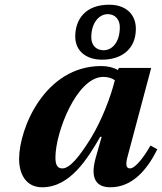

<svg xmlns="http://www.w3.org/2000/svg" viewBox="-20 -782 687 814"><path d="M299 -627C299 -566 345 -529 413 -529C491 -529 556 -570 556 -660C556 -721 514 -762 443 -762C342 -762 299 -700 299 -627ZM367 -624C367 -684 399 -722 437 -722C468 -722 488 -699 488 -667C488 -603 456 -569 419 -569C392 -569 367 -586 367 -624ZM61 -108C61 -47 88 12 159 12C278 12 352 -111 405 -202H411L386 -114C362 -29 385 12 448 12C543 12 605 -65 647 -149L618 -165C593 -121 555 -68 531 -68C513 -68 513 -88 520 -115L621 -494H484L480 -485C462 -496 436 -502 409 -502C171 -502 61 -239 61 -108ZM215 -115C215 -220 305 -456 418 -456C437 -456 454 -451 467 -442C449 -371 413 -274 364 -194C315 -116 276 -68 244 -68C221 -68 215 -87 215 -115Z"/></svg>

Font: Heuristica
Style: Bold Italic
Weight: 700
Italic angle: -13°
Version: Version 1.0.1